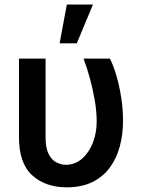

<svg xmlns="http://www.w3.org/2000/svg" viewBox="-20 -799 613 829"><path d="M62 -545.9H176.8V-206.1Q176.8 -161.6 189.2 -135.7Q201.7 -109.9 221.7 -98.9Q241.7 -87.9 264.6 -87.4Q304.7 -87.9 334.5 -114Q364.3 -140.1 381.1 -183.3Q397.9 -226.6 397.5 -277.3Q397 -319.3 389.2 -365.7Q381.3 -412.1 368.7 -458.7Q356 -505.4 340.8 -545.9H454.6Q469.7 -516.1 482.7 -472.2Q495.6 -428.2 503.4 -377.4Q511.2 -326.7 511.2 -277.3Q511.2 -219.2 497.3 -167.2Q483.4 -115.2 454.1 -75.4Q424.8 -35.6 378.7 -12.9Q332.5 9.8 268.1 9.8Q175.8 9.8 118.7 -42.5Q61.5 -94.7 62 -207.5ZM237.3 -611.8 268.6 -779.3H381.3L311.5 -611.8Z"/></svg>

Font: Inter Cardless Tabular Medium
Style: Regular
Weight: 500
Designer: Rasmus Andersson
Foundry: rsms
Version: Version 4.000;git-4fc901f